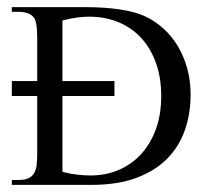

<svg xmlns="http://www.w3.org/2000/svg" viewBox="-20 -519 585 539"><path d="M515.1 -253.4Q515.1 -200.7 499.3 -154.5Q483.4 -108.4 449.7 -74Q416 -39.6 363.3 -19.8Q310.5 0 236.8 0H13.2V-13.7H31.7Q49.3 -13.7 59.8 -18.6Q70.3 -23.4 75.7 -32.7Q81.1 -42 82.8 -55.9Q84.5 -69.8 84.5 -88.4V-249.5H13.2V-291.5H84.5V-411.1Q84.5 -458.5 74.7 -470.2Q67.9 -478.5 56.9 -482.2Q45.9 -485.8 31.7 -485.8H13.2V-499H215.8Q332.5 -499 388.2 -472.7Q416 -459.5 439.2 -438.5Q462.4 -417.5 479.2 -389.4Q496.1 -361.3 505.6 -326.9Q515.1 -292.5 515.1 -253.4ZM432.6 -249.5Q432.6 -301.3 417.7 -342.5Q402.8 -383.8 376.2 -412.6Q349.6 -441.4 312.3 -456.8Q274.9 -472.2 230.5 -472.2Q214.4 -472.2 195.8 -469.7Q177.2 -467.3 155.3 -461.4V-291.5H301.3V-249.5H155.3V-36.6Q177.2 -30.8 197.5 -28.6Q217.8 -26.4 233.4 -26.4Q276.4 -26.4 312.7 -41.7Q349.1 -57.1 375.7 -85.9Q402.3 -114.7 417.5 -156Q432.6 -197.3 432.6 -249.5Z"/></svg>

Font: Scheherazade
Style: Regular
Weight: 400
Designer: SIL International
Foundry: SIL International
Version: Version 2.100 (build 932/914)